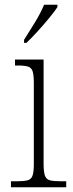

<svg xmlns="http://www.w3.org/2000/svg" viewBox="-20 -786 306 806"><path d="M26 0V-25H48Q80 -25 95.5 -29Q111 -33 116.5 -48.5Q122 -64 122 -98V-437Q122 -471 117 -486.5Q112 -502 97.5 -506.5Q83 -511 55 -511H43V-536H163V-99Q163 -65 168.5 -49Q174 -33 190 -29Q206 -25 238 -25H258V0ZM81 -619Q103 -653 127 -692.5Q151 -732 165 -766H221V-756Q210 -739 187 -711Q164 -683 138 -654.5Q112 -626 91 -606H81Z"/></svg>

Font: Noto Serif SemiCondensed ExtraLight
Style: Regular
Weight: 200
Width: 4
Designer: Monotype Design Team
Foundry: Monotype Imaging Inc.
Version: Version 2.014